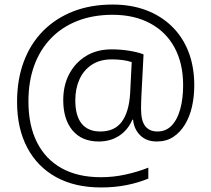

<svg xmlns="http://www.w3.org/2000/svg" viewBox="-20 -730 929 844"><path d="M834 -354Q834 -306 824 -261.5Q814 -217 793 -182.5Q772 -148 741.5 -128Q711 -108 669 -108Q624 -108 596.5 -135Q569 -162 565 -204H562Q542 -158 503.5 -133Q465 -108 414 -108Q340 -108 299 -156.5Q258 -205 258 -290Q258 -355 284.5 -405Q311 -455 358.5 -484Q406 -513 470 -513Q510 -513 547.5 -507Q585 -501 611 -491L602 -317Q601 -299 600.5 -282.5Q600 -266 600 -252Q600 -199 618.5 -175.5Q637 -152 672 -152Q710 -152 735 -178.5Q760 -205 772.5 -251Q785 -297 785 -355Q785 -451 747.5 -520.5Q710 -590 640 -627.5Q570 -665 475 -665Q390 -665 321.5 -638.5Q253 -612 204.5 -562Q156 -512 130.5 -442Q105 -372 105 -284Q105 -179 142.5 -104.5Q180 -30 251 9.5Q322 49 424 49Q479 49 533 37Q587 25 632 7V55Q589 73 537 83.5Q485 94 424 94Q309 94 226.5 48.5Q144 3 99.5 -81.5Q55 -166 55 -282Q55 -380 84.5 -459Q114 -538 169.5 -594Q225 -650 302 -680Q379 -710 475 -710Q556 -710 621.5 -685.5Q687 -661 735 -614.5Q783 -568 808.5 -502.5Q834 -437 834 -354ZM311 -289Q311 -221 339 -186.5Q367 -152 421 -152Q484 -152 515.5 -195Q547 -238 552 -319L559 -457Q541 -463 519 -466Q497 -469 471 -469Q419 -469 383 -445Q347 -421 329 -380.5Q311 -340 311 -289Z"/></svg>

Font: Noto Sans Hebrew Light
Style: Regular
Weight: 300
Designer: Monotype Design Team
Foundry: Monotype Imaging Inc.
Version: Version 2.003